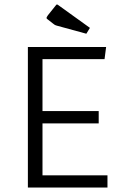

<svg xmlns="http://www.w3.org/2000/svg" viewBox="-20 -834 553 854"><path d="M169 -54H458V0H104V-625H452L445 -571H169V-340H419V-285H169ZM236 -719Q228 -721 223.5 -723.5Q219 -726 216 -729L193 -747Q187 -750 187 -755Q187 -757 193 -766L229 -811Q230 -814 234 -814Q236 -814 241 -810L380 -710L364 -684Z"/></svg>

Font: Changa ExtraLight
Style: Regular
Weight: 275
Designer: Eduardo Rodriguez Tunni
Foundry: Eduardo Rodriguez Tunni
Version: Version 2.002; ttfautohint (v1.5) -l 8 -r 50 -G 200 -x 14 -H